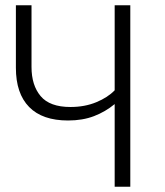

<svg xmlns="http://www.w3.org/2000/svg" viewBox="-20 -705 622 725"><path d="M472 -685V0H413V-312Q378 -283 335 -266.5Q292 -250 237 -250Q140 -250 90 -301Q40 -352 40 -449V-685H99V-452Q99 -383 133.5 -342Q168 -301 246 -301Q300 -301 343.5 -319Q387 -337 413 -364V-685Z"/></svg>

Font: Jldddboxgfspflltxgxzjzlszac
Style: Regular
Weight: 300
Designer: Carrois Corporate & Edenspiekermann
Foundry: Carrois Corporate GbR & Edenspiekermann AG
Version: Version 2.001